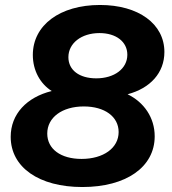

<svg xmlns="http://www.w3.org/2000/svg" viewBox="-20 -736 690 772"><path d="M311 16C487 16 602 -64 602 -188C602 -263 559 -325 493 -357C584 -381 641 -443 641 -527C641 -640 537 -716 382 -716C221 -716 112 -635 112 -515C112 -452 142 -399 188 -370C87 -345 23 -277 23 -186C23 -63 137 16 311 16ZM308 -97C224 -97 170 -137 170 -199C170 -264 230 -308 317 -308C401 -308 457 -267 457 -205C457 -141 396 -97 308 -97ZM367 -421C299 -421 255 -454 255 -506C255 -562 307 -603 380 -603C447 -603 492 -568 492 -516C492 -460 440 -421 367 -421Z"/></svg>

Font: Uncut Sans
Style: Bold Italic
Weight: 700
Italic angle: -11°
Designer: Kasper Nordkvist
Foundry: UNCUT.wtf
Version: Version 1.304;Glyphs 3.2 (3246)